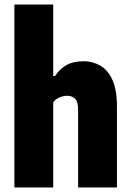

<svg xmlns="http://www.w3.org/2000/svg" viewBox="-20 -828 578 848"><path d="M43.5 0V-808H215V-492H223Q242.5 -522.5 272.8 -540Q303 -557.5 349.5 -557.5Q389 -557.5 422.5 -538.5Q456 -519.5 476.2 -475.8Q496.5 -432 496.5 -358V0H325V-343Q325 -379 311.5 -392Q298 -405 276.5 -405Q261 -405 243.2 -397.8Q225.5 -390.5 215 -376V0Z"/></svg>

Font: Encode Sans Cnd XBd
Style: Regular
Weight: 800
Width: 3
Designer: Multiple Designers
Foundry: Impallari Type
Version: Version 3.002; ttfautohint (v1.8.3) -l 8 -r 50 -G 200 -x 14 